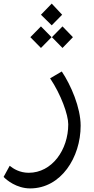

<svg xmlns="http://www.w3.org/2000/svg" viewBox="-57 -835 522 1069"><path d="M111 214C283 214 392 41 392 -135C392 -236 338 -361 287 -437L222 -399C283 -308 323 -196 323 -143C323 0 232 127 103 127C52 127 17 104 -3 88L-37 150C-21 167 35 214 111 214ZM112 -628 171 -568 230 -628 171 -688ZM171 -753 231 -694 289 -753 231 -815ZM232 -628 291 -568 349 -628 291 -688Z"/></svg>

Font: Wafeq
Style: Regular
Weight: 400
Designer: Rasmus Andersson & Azza Alameddine
Foundry: Google & TypeTogether
Version: Version 3.000;FEAKit 1.0